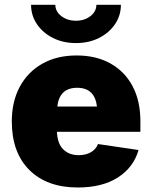

<svg xmlns="http://www.w3.org/2000/svg" viewBox="-20 -789 646 818"><path d="M311.5 9.8Q180.2 9.8 105.2 -64.7Q30.3 -139.2 30.3 -271.5Q30.3 -356 64.2 -419.2Q98.1 -482.4 160.2 -517.6Q222.2 -552.7 306.6 -552.7Q389.2 -552.7 450.2 -518.8Q511.2 -484.9 544.7 -422.1Q578.1 -359.4 578.1 -272.5V-227.5H222.7Q224.6 -176.8 249.8 -152.3Q274.9 -127.9 315.4 -127.9Q345.7 -127.9 367.2 -140.4Q388.7 -152.8 397.5 -175.3L570.3 -149.9Q549.3 -76.2 482.7 -33.2Q416 9.8 311.5 9.8ZM224.1 -335H393.1Q383.8 -415 308.6 -415Q233.4 -415 224.1 -335ZM303.7 -605.5Q249 -605.5 205.8 -627.2Q162.6 -648.9 137.5 -686Q112.3 -723.1 112.3 -768.6H215.8Q215.8 -740.2 241.2 -720.5Q266.6 -700.7 303.7 -700.7Q340.3 -700.7 365.5 -720.5Q390.6 -740.2 390.6 -768.6H495.1Q495.1 -723.1 470 -686Q444.8 -648.9 401.6 -627.2Q358.4 -605.5 303.7 -605.5Z"/></svg>

Font: Inter Black
Style: Regular
Weight: 900
Designer: Rasmus Andersson
Foundry: rsms
Version: Version 4.000;git-a52131595